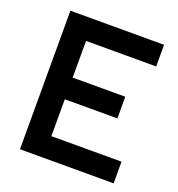

<svg xmlns="http://www.w3.org/2000/svg" viewBox="-126 -798 839 903"><g transform="rotate(20 293.0 -346.5)"><path d="M73.2 0V-693.4H542V-585H190.9V-401.4H454.1V-293H190.9V-108.4H542V0Z"/></g></svg>

Font: CaskaydiaCove NFP SemiBold
Style: Regular
Weight: 600
Designer: Aaron Bell
Foundry: Saja Typeworks
Version: Version 2111.001; VTT 6.35;Nerd Fonts 3.1.1